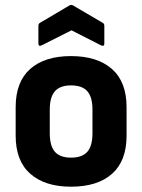

<svg xmlns="http://www.w3.org/2000/svg" viewBox="-20 -728 563 760"><path d="M261 11Q158 11 100 -40Q42 -91 42 -191V-304Q42 -404 99.5 -455Q157 -506 261 -506Q365 -506 423 -455Q481 -404 481 -304V-191Q481 -91 423.5 -40Q366 11 261 11ZM261 -104Q305 -104 325.5 -127Q346 -150 346 -201V-294Q346 -344 325.5 -367Q305 -390 261 -390Q218 -390 197.5 -367Q177 -344 177 -294V-201Q177 -150 197.5 -127Q218 -104 261 -104ZM146 -549Q132 -542 132 -556V-625Q132 -635 139 -638L254 -706Q263 -711 270 -706L386 -638Q393 -635 393 -625V-556Q393 -542 379 -549L263 -608Z"/></svg>

Font: Sofia Sans Semi Condensed ExtraBold
Style: Regular
Weight: 800
Designer: Botio Nikoltchev, Ani Petrova
Foundry: lettersoup
Version: Version 4.100